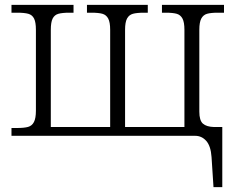

<svg xmlns="http://www.w3.org/2000/svg" viewBox="-20 -556 964 786"><path d="M846 87Q843 42 824.5 21Q806 0 779 0H27V-32H49Q79 -32 95 -36.5Q111 -41 119 -56.5Q127 -72 127 -103V-434Q127 -465 119.5 -480Q112 -495 96 -499.5Q80 -504 50 -504H27V-536H281V-504H264Q235 -504 219 -499.5Q203 -495 195.5 -480Q188 -465 188 -434V-36H431V-434Q431 -465 423 -480Q415 -495 399.5 -499.5Q384 -504 354 -504H336V-536H585V-504H570Q540 -504 524 -499.5Q508 -495 500 -480Q492 -465 492 -434V-36H735V-434Q735 -465 727 -480Q719 -495 703.5 -499.5Q688 -504 658 -504H643V-536H897V-504H872Q843 -504 827.5 -499.5Q812 -495 804 -480Q796 -465 796 -434V-99Q796 -63 810.5 -50Q825 -37 856 -36H890V210H854Z"/></svg>

Font: Noto Serif Light
Style: Regular
Weight: 300
Designer: Monotype Design Team
Foundry: Monotype Imaging Inc.
Version: Version 1.001